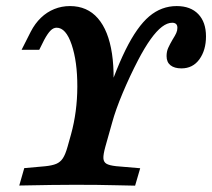

<svg xmlns="http://www.w3.org/2000/svg" viewBox="-20 -602 688 623"><path d="M42.5 0 58.7 -56.5 126 -62.5Q149.8 -64.9 162.8 -70.5Q175.9 -76.1 184.1 -88.6Q192.3 -101.1 199.2 -125.8L210.5 -166.1Q230.6 -239.1 230.9 -320.6Q231.1 -402 212.5 -457.1Q194 -512.1 163.7 -512.1Q153.2 -512.1 144 -502.8Q134.7 -493.5 123.4 -472.6L107.3 -440.3H50L79.8 -499.2Q93.5 -525.8 112.9 -544.4Q132.2 -562.9 156.1 -572.6Q180 -582.3 207 -582.3Q263.1 -582.3 297.6 -542.6Q332.1 -502.9 343.4 -427.7Q354.6 -352.5 342 -246L308.4 -233.9Q349.8 -364.2 387.3 -440Q424.8 -515.7 464.3 -549Q503.8 -582.3 553.2 -582.3Q598.4 -582.3 623.4 -556.2Q648.4 -530.2 648.4 -483.8Q648.4 -439.4 627.1 -409.7Q605.7 -380.1 568.8 -380.1Q545.9 -380.1 533.2 -390.2Q520.5 -400.4 520.5 -420Q520.5 -434.8 525.8 -446.6Q531.1 -458.4 540.4 -474.3Q548.4 -486.8 552 -495Q555.6 -503.2 555.6 -511.7Q555.6 -520.2 551.2 -524.2Q546.7 -528.2 538.7 -528.2Q522.9 -528.2 505.5 -515Q488.1 -501.7 468.8 -474.8Q449.5 -447.9 428.1 -406.9Q401.4 -355.6 378.2 -300.5Q355 -245.4 343.6 -203.2L321.8 -125.8Q314.9 -100.7 315.5 -88.6Q316.1 -76.5 325.1 -70.9Q334.1 -65.3 356.6 -62.8L434.9 -56.1L418.4 0.4Q387.8 -0.1 356.8 -0.9Q300.7 -2.4 223.2 -2.4H225.4H223.3Q159.1 -2.4 42.5 0Z"/></svg>

Font: Playfair Micro SmCond SmLight
Style: Italic
Weight: 360
Width: 4
Italic angle: -15.6°
Designer: Claus Eggers Sørensen
Foundry: Claus Eggers Sørensen
Version: Version 2.203;Glyphs 3.3 (3326)